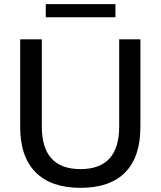

<svg xmlns="http://www.w3.org/2000/svg" viewBox="-20 -894 773 923"><path d="M367 9Q226 9 151.5 -65.5Q77 -140 77 -284V-705H181V-286Q181 -81 367 -81Q553 -81 553 -286V-705H655V-284Q655 -140 582 -65.5Q509 9 367 9ZM200 -811V-874H535V-811Z"/></svg>

Font: Nunito Sans SemiBold
Style: Regular
Weight: 600
Designer: Vernon Adams
Foundry: Vernon Adams
Version: Version 3.101; ttfautohint (v1.8.4.7-5d5b);gftools[0.9.27]